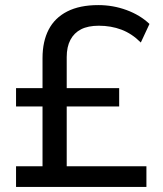

<svg xmlns="http://www.w3.org/2000/svg" viewBox="-20 -734 640 754"><path d="M43 0V-81H147V-316H43V-388H147V-506Q147 -571 171 -617.5Q195 -664 244 -689Q293 -714 366 -714Q424 -714 477 -694.5Q530 -675 567 -640L533 -567Q498 -602 457 -617.5Q416 -633 368 -633Q326 -633 298.5 -619Q271 -605 256.5 -577.5Q242 -550 242 -510V-388H448V-316H242V-81H555V0Z"/></svg>

Font: Nunito Sans 12pt ExtraLight 9pt Medium
Style: Regular
Weight: 500
Version: Version 3.101;gftools[0.9.27]